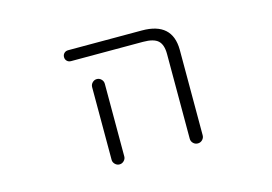

<svg xmlns="http://www.w3.org/2000/svg" viewBox="-75 -690 1150 813"><g transform="rotate(-15 500.0 -283.5)"><path d="M273.4 -497.1Q262.7 -497.1 255.9 -503.9Q249 -510.7 249 -521Q249 -531.2 255.9 -538.1Q262.7 -544.9 273.4 -544.9H596.7Q729.5 -544.9 730.5 -424.8V-49.8Q730.5 -38.1 722.2 -29.8Q713.9 -21.5 702.1 -21.5Q690.4 -21.5 682.1 -29.8Q673.8 -38.1 673.8 -49.8V-420.9Q673.8 -461.9 654.8 -479.5Q635.7 -497.1 588.9 -497.1ZM386.7 -367.2V-72.3V-48.8Q386.7 -38.1 378.4 -29.8Q370.1 -21.5 358.9 -21.5Q347.7 -21.5 339.4 -29.8Q331.1 -38.1 331.1 -48.8V-72.3V-367.2Q331.1 -378.9 339.4 -387.2Q347.7 -395.5 358.9 -395.5Q370.1 -395.5 378.4 -387.2Q386.7 -378.9 386.7 -367.2Z"/></g></svg>

Font: Rounded Mgen+ 1mn light
Style: Regular
Weight: 200
Designer: [Source Han Sans]
Ryoko NISHIZUKA  (kana & ideographs); Paul D. Hunt (Latin, Greek & Cyrillic); Wenlong ZHANG  (bopomofo
Version: Version 1.059.20150602